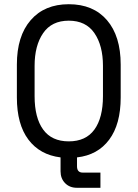

<svg xmlns="http://www.w3.org/2000/svg" viewBox="-20 -734 652 910"><path d="M344 156Q310 156 288.5 134Q267 112 267 78V12Q169 0 114.5 -72.5Q60 -145 60 -272V-428Q60 -563 125.5 -638.5Q191 -714 306 -714Q422 -714 487 -638.5Q552 -563 552 -428V-272Q552 -145 497.5 -72Q443 1 345 12V54Q345 84 372 84H456V156ZM306 -64Q387 -64 427.5 -120Q468 -176 468 -278V-422Q468 -518 427.5 -577Q387 -636 306 -636Q225 -636 184.5 -577Q144 -518 144 -422V-278Q144 -176 184.5 -120Q225 -64 306 -64Z"/></svg>

Font: Space Mono
Style: Regular
Weight: 400
Monospace: yes
Designer: Colophon Foundry + Benjamin Critton
Foundry: Colophon Foundry & Benjamin Critton
Version: Version 1.003; ttfautohint (v1.8.4.7-5d5b)